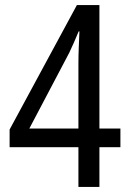

<svg xmlns="http://www.w3.org/2000/svg" viewBox="-20 -739 512 759"><path d="M456 -157H373V0H290V-157H18V-227L284 -719H373V-231H456ZM290 -488Q290 -520 291.5 -555Q293 -590 294 -615H291Q282 -593 272.5 -571.5Q263 -550 254 -531L96 -231H290Z"/></svg>

Font: Noto Sans Ethiopic Cond
Style: Regular
Weight: 400
Width: 3
Designer: Monotype Design Team
Foundry: Monotype Imaging Inc.
Version: Version 2.102; ttfautohint (v1.8.4.7-5d5b)